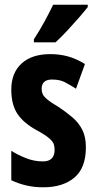

<svg xmlns="http://www.w3.org/2000/svg" viewBox="-20 -852 409 816"><path d="M345 -226Q345 -138 296 -97Q247 -56 164 -56Q126 -56 93 -63.5Q60 -71 28 -86V-211Q55 -194 90 -180Q125 -166 162 -166Q212 -166 212 -215Q212 -227 209 -238Q206 -249 190 -263.5Q174 -278 135 -299Q79 -330 53.5 -369Q28 -408 28 -471Q28 -542 71.5 -582Q115 -622 194 -622Q233 -622 268 -612.5Q303 -603 341 -580L303 -475Q278 -491 256 -502.5Q234 -514 201 -514Q157 -514 157 -474Q157 -462 161.5 -452Q166 -442 181.5 -429Q197 -416 231 -396Q261 -376 287.5 -353.5Q314 -331 329.5 -301Q345 -271 345 -226ZM353 -822Q339 -804 315.5 -777Q292 -750 265.5 -721.5Q239 -693 216 -672H124V-685Q150 -725 170 -762Q190 -799 206 -832H353Z"/></svg>

Font: Noto Sans Malayalam UI ExtraCondensed
Style: Bold
Weight: 700
Width: 2
Designer: Jelle Bosma - Monotype Design Team
Foundry: Monotype Imaging Inc.
Version: Version 2.104; ttfautohint (v1.8.4.7-5d5b)